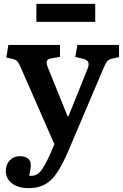

<svg xmlns="http://www.w3.org/2000/svg" viewBox="-20 -742 638 992"><path d="M129 230Q75 230 42.5 206Q10 182 10 140Q10 109 30 87Q50 65 81 65Q109 65 123.5 76.5Q138 88 139 106Q140 114 137.5 129.5Q135 145 131 166Q167 170 189.5 143Q212 116 241 50L261 3L90 -387Q79 -413 72 -422.5Q65 -432 47 -437L13 -445L23 -510H290V-448L248 -441Q228 -439 222.5 -428Q217 -417 229 -389L329 -142H334L431 -383Q441 -406 436.5 -419.5Q432 -433 410 -438L369 -448L380 -510H595V-447L559 -439Q542 -435 533.5 -425Q525 -415 512 -383L333 38Q304 106 276 148.5Q248 191 213 210.5Q178 230 129 230ZM168 -629V-722H472V-629Z"/></svg>

Font: Literata 12pt SemiBold
Style: Regular
Weight: 600
Designer: Latin by Veronika Burian and Jose Scaglione. Greek by Irene Vlachou. Cyrillic by Vera Evstafieva.
Foundry: TypeTogether
Version: Version 3.002